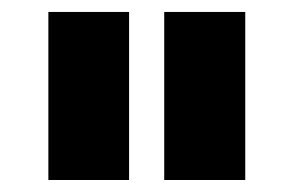

<svg xmlns="http://www.w3.org/2000/svg" viewBox="-20 -721 486 318"><path d="M60.1 -701.2H193.8V-422.9H60.1ZM252 -701.2H386.2V-422.9H252Z"/></svg>

Font: Montserrat-Arabic
Style: Bold
Weight: 700
Designer: Mohamed Gaber
Foundry: Kief Type Foundry
Version: Version 5.008;PS 005.008;hotconv 1.0.88;makeotf.lib2.5.64775